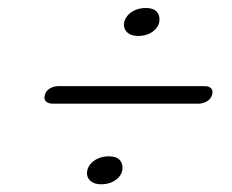

<svg xmlns="http://www.w3.org/2000/svg" viewBox="-20 -582 590 488"><path d="M331 -490.6Q313 -490.6 303.3 -499.7Q293.7 -508.8 295.2 -522.4Q296.7 -533.2 303.9 -542Q311.2 -550.9 323.3 -556.3Q335.5 -561.7 350.9 -561.7Q369.5 -561.7 378.2 -552.3Q386.9 -542.9 385.1 -528.8Q384.2 -518.5 377 -509.8Q369.8 -501.1 357.9 -495.8Q346 -490.6 331 -490.6ZM94 -341Q97 -351.5 106.8 -357.2Q116.5 -363 127 -363H501Q511.5 -363 516.8 -357.2Q522 -351.5 519 -341Q516 -330 505.5 -324.2Q495 -318.5 484.5 -318.5H114.5Q102.5 -318.5 96.8 -324.2Q91 -330 94 -341ZM237 -113.6Q219 -113.6 209.3 -122.7Q199.7 -131.8 201.2 -145.4Q202.7 -156.2 209.9 -165Q217.2 -173.9 229.3 -179.3Q241.5 -184.7 256.9 -184.7Q275.5 -184.7 284.2 -175.3Q292.9 -165.9 291.1 -151.8Q290.2 -141.5 283 -132.8Q275.8 -124.1 263.9 -118.8Q252 -113.6 237 -113.6Z"/></svg>

Font: Fraunces
Style: Italic
Weight: 400
Italic angle: -16°
Version: Version 1.000;[b76b70a41]